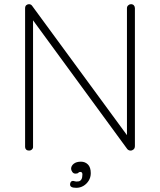

<svg xmlns="http://www.w3.org/2000/svg" viewBox="-20 -720 765 918"><path d="M606 -700Q615 -700 620 -694.5Q625 -689 625 -681V-22Q625 -11 618.5 -5.5Q612 0 604 0Q600 0 595.5 -2Q591 -4 588 -8L124 -642L138 -649V-17Q138 -10 132.5 -5Q127 0 119 0Q110 0 105 -5Q100 -10 100 -17V-680Q100 -691 106 -695.5Q112 -700 118 -700Q122 -700 126 -698.5Q130 -697 133 -693L595 -63L587 -43V-681Q587 -689 593 -694.5Q599 -700 606 -700ZM414 108Q414 128 404 144Q394 160 378.5 169Q363 178 345 178Q329 178 322 174Q315 170 315 162Q315 155 318.5 150Q322 145 328 145Q333 145 338.5 147Q344 149 357 147Q365 145 369.5 137Q374 129 374 114Q374 102 364 102Q358 102 354.5 106Q351 110 343 110Q332 111 326 102.5Q320 94 320 87Q320 73 332.5 63Q345 53 367 53Q387 53 400.5 66.5Q414 80 414 108Z"/></svg>

Font: Quicksand Variable Light
Style: Regular
Weight: 300
Designer: Andrew Paglinawan
Foundry: Andrew Paglinawan
Version: Version 3.004